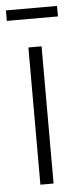

<svg xmlns="http://www.w3.org/2000/svg" viewBox="-63 -683 290 711"><g transform="rotate(-5 82.0 -327.0)"><path d="M58 0V-510H107V0ZM-13 -615V-654H177V-615Z"/></g></svg>

Font: Saira ExtraCondensed Light
Style: Regular
Weight: 300
Width: 2
Designer: Hector Gatti with collaboration of the Omnibus-Type team
Foundry: Omnibus-Type
Version: Version 1.101